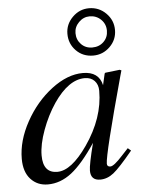

<svg xmlns="http://www.w3.org/2000/svg" viewBox="-52 -751 605 804"><g transform="rotate(-5 250.5 -349.0)"><path d="M463 -111 476 -100Q420 -32 393.5 -11Q367 10 337 10Q297 10 297 -31Q297 -56 320 -146Q264 -62 217 -25.5Q170 11 117 11Q73 11 45 -19.5Q17 -50 17 -105Q17 -181 60.5 -260Q104 -339 171 -390Q238 -441 303 -441Q370 -441 383 -383L394 -431L397 -434L458 -441L465 -438Q464 -434 459 -417Q370 -93 370 -54Q370 -41 384 -41Q399 -41 436 -82ZM365 -361Q365 -387 350 -403Q335 -419 309 -419Q241 -419 178 -327Q145 -278 123 -218Q101 -158 101 -112Q101 -38 161 -38Q220 -38 288 -136Q365 -247 365 -361ZM353 -510Q310 -510 281.5 -539Q253 -568 253 -610Q253 -650 282.5 -679.5Q312 -709 352 -709Q394 -709 423.5 -679.5Q453 -650 453 -609Q453 -568 423.5 -539Q394 -510 353 -510ZM352 -675Q326 -675 306.5 -655.5Q287 -636 287 -610Q287 -582 305.5 -563Q324 -544 352 -544Q381 -544 400 -562.5Q419 -581 419 -609Q419 -637 399.5 -656Q380 -675 352 -675Z"/></g></svg>

Font: STIX
Style: Italic
Weight: 400
Italic angle: -16.33°
Designer: MicroPress Inc., with final additions and corrections provided by Coen Hoffman, Elsevier (retired)
Version: Version 1.1.1